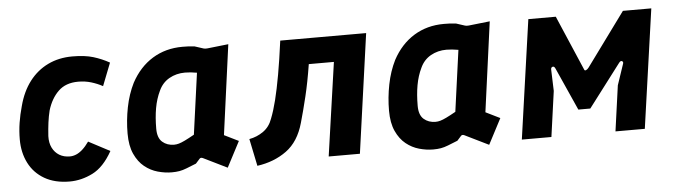

<svg xmlns="http://www.w3.org/2000/svg" viewBox="-40 -660 2865 815"><g transform="rotate(-5 1393.0 -252.5)"><path d="M229 10Q166 10 122 -15.5Q78 -41 55.5 -85.5Q33 -130 33 -186Q33 -222 38.5 -257Q44 -292 54 -327Q70 -388 102.5 -430.5Q135 -473 181.5 -495.5Q228 -518 286 -518Q339 -518 375 -507Q411 -496 443 -478L405 -381Q383 -393 357 -401Q331 -409 301 -409Q248 -409 216.5 -378.5Q185 -348 170 -298Q164 -274 160.5 -247.5Q157 -221 155 -190Q154 -161 164.5 -140Q175 -119 194 -107.5Q213 -96 239 -96Q252 -96 265.5 -101.5Q279 -107 293 -119.5Q307 -132 321 -152L412 -104Q375 -38 327 -14Q279 10 229 10Z M664 9Q635 9 604.5 0.5Q574 -8 548.5 -28.5Q523 -49 507 -84Q491 -119 491 -171Q491 -227 502 -282.5Q513 -338 536 -384Q571 -449 627 -483.5Q683 -518 755 -518Q767 -518 779 -517.5Q791 -517 807 -515L844 -503Q850 -501 860 -502L950 -512L898 -129L959 -99L902 10L800 -40Q791 -44 786 -38L769 -19Q744 -9 727.5 -2.5Q711 4 696.5 6.5Q682 9 664 9ZM684 -107Q694 -107 704.5 -110Q715 -113 730.5 -120.5Q746 -128 771 -142L807 -403Q779 -408 756 -408Q719 -408 689 -391Q659 -374 644 -341Q628 -308 621 -268.5Q614 -229 614 -181Q614 -142 634 -124.5Q654 -107 684 -107Z M1028 13 1004 -103Q1037 -109 1064 -128Q1091 -147 1103 -181Q1116 -214 1127 -258Q1138 -302 1149 -363.5Q1160 -425 1171 -508H1537L1466 0H1333L1390 -398H1283Q1271 -322 1256.5 -262Q1242 -202 1228 -153Q1206 -74 1153 -35.5Q1100 3 1028 13Z M1778 9Q1749 9 1718.5 0.5Q1688 -8 1662.5 -28.5Q1637 -49 1621 -84Q1605 -119 1605 -171Q1605 -227 1616 -282.5Q1627 -338 1650 -384Q1685 -449 1741 -483.5Q1797 -518 1869 -518Q1881 -518 1893 -517.5Q1905 -517 1921 -515L1958 -503Q1964 -501 1974 -502L2064 -512L2012 -129L2073 -99L2016 10L1914 -40Q1905 -44 1900 -38L1883 -19Q1858 -9 1841.5 -2.5Q1825 4 1810.5 6.5Q1796 9 1778 9ZM1798 -107Q1808 -107 1818.5 -110Q1829 -113 1844.5 -120.5Q1860 -128 1885 -142L1921 -403Q1893 -408 1870 -408Q1833 -408 1803 -391Q1773 -374 1758 -341Q1742 -308 1735 -268.5Q1728 -229 1728 -181Q1728 -142 1748 -124.5Q1768 -107 1798 -107Z M2156 0 2228 -507H2345L2445 -274Q2447 -267 2453.5 -270Q2460 -273 2465 -280L2631 -507H2752L2680 0H2555L2582 -194L2612 -283Q2615 -291 2609 -294.5Q2603 -298 2596 -289L2457 -106H2406L2325 -287Q2320 -299 2312.5 -296.5Q2305 -294 2306 -283L2309 -194L2282 0Z"/></g></svg>

Font: Finlandica SemiBold
Style: Italic
Weight: 600
Italic angle: -8°
Designer: Niklas Ekholm, Juho Hiilivirta, Jaakko Suomalainen
Foundry: Helsinki Type Studio
Version: Version 1.063